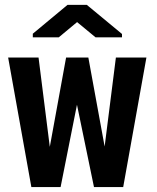

<svg xmlns="http://www.w3.org/2000/svg" viewBox="-20 -763 640 783"><path d="M406.7 -165.5 452.6 -528.3H577.1L482.4 0H363.3L293.9 -335.9L227.1 0H107.9L13.2 -528.3H137.2L183.1 -164.1L249.5 -528.3H340.3ZM477.5 -624.5V-610.8H369.6L294.4 -672.9L219.7 -610.8H113.8V-625.5L255.4 -743.2H334Z"/></svg>

Font: Roboto Mono
Style: Bold
Weight: 700
Designer: Google
Version: Version 2.000985; 2015; ttfautohint (v1.3)